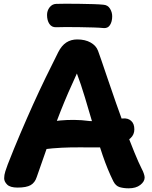

<svg xmlns="http://www.w3.org/2000/svg" viewBox="-20 -1003 827 1042"><path d="M179.3 -42.1Q169.7 -11.9 146.5 1.6Q123.3 15 75.2 15Q35.2 15 18.9 -1.2Q2.6 -17.3 2.6 -35.3Q2.6 -53.6 8.8 -72.7Q15.1 -91.9 22.1 -110.9Q56.1 -197.9 90.7 -278.9Q125.3 -360 159.4 -435.7Q193.6 -511.4 228 -582.2Q262.4 -653 295.9 -719.4Q314.3 -755.8 339.8 -772.4Q365.3 -789 399.3 -789Q442 -789 471.8 -772.2Q501.7 -755.4 512.1 -727.2Q515.6 -719.1 529.4 -678.3Q543.3 -637.6 564.2 -576.1Q585.1 -514.7 609.7 -444Q634.3 -373.3 660.1 -303.4Q685.9 -233.6 709.4 -176Q733 -118.4 750 -85Q755.8 -75 760.4 -61.3Q765 -47.7 765 -39.7Q765 -17.7 741.4 0.7Q717.8 19 678.2 19Q651.1 19 629.4 12.6Q607.8 6.1 594.8 -19.6Q563.9 -81.9 537.2 -159.8Q510.4 -237.8 486.8 -319.3Q463.1 -400.8 440.7 -474.9Q418.3 -549.1 397.3 -604.1Q348.3 -499 308.9 -399.7Q269.6 -300.4 238.2 -210.4Q206.9 -120.4 179.3 -42.1ZM211.6 -192.1Q196.6 -191.1 181 -214.7Q165.4 -238.2 165.4 -267.3Q165.4 -291.2 179.5 -305.6Q193.6 -319.9 213.1 -328.4Q232.6 -336.9 249.8 -340.4Q274.9 -346.2 308.1 -349.3Q341.2 -352.4 381.6 -352.3Q421.9 -352.1 467.3 -346Q476.2 -345 500.5 -346.7Q524.8 -348.3 554.6 -350.9Q584.3 -353.4 609.6 -356.1Q634.8 -358.8 645.8 -360Q673.8 -363 691.4 -347.4Q709.1 -331.9 709.1 -301.2Q709.1 -272.6 688.9 -253.6Q668.7 -234.7 637.3 -223.4Q605.9 -212.2 573.4 -207.6Q540.9 -203 516.3 -203Q459.3 -203 410.8 -203.3Q362.3 -203.6 314.9 -201.3Q267.6 -199.1 211.6 -192.1ZM284.3 -855.2Q260.7 -854.4 248 -873.3Q235.3 -892.1 235.3 -922Q235.3 -945.2 249.1 -963.1Q262.9 -980.9 284.3 -981.9Q302.3 -982.9 337.3 -982.8Q372.2 -982.7 412.6 -982.2Q453 -981.7 488.1 -980.6Q523.1 -979.4 541.1 -977.4Q565 -975.7 576.9 -956.2Q588.9 -936.8 588.9 -914.6Q588.9 -885.9 576.9 -867.1Q565 -848.2 541.1 -850.8Q523.1 -852.8 488.2 -853.9Q453.2 -855 412.7 -855.6Q372.2 -856.2 337.3 -856.2Q302.3 -856.2 284.3 -855.2Z"/></svg>

Font: Playpen Sans Deva
Style: Regular
Weight: 400
Designer: Pooja Saxena, Gunjan Panchal, Laura Meseguer, Veronika Burian, José Scaglione
Foundry: TypeTogether
Version: Version 2.000